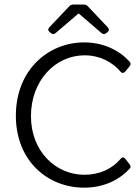

<svg xmlns="http://www.w3.org/2000/svg" viewBox="-20 -826 616 857"><path d="M289.1 -797.9 200.2 -704.1C193.4 -696.3 193.4 -689.5 202.1 -682.6L207 -678.7C213.9 -672.9 220.7 -671.9 228.5 -678.7L329.1 -764.6H333L432.6 -678.7C440.4 -671.9 448.2 -672.9 455.1 -678.7L460 -682.6C467.8 -688.5 467.8 -696.3 460.9 -704.1L372.1 -797.9C367.2 -803.7 360.4 -805.7 352.5 -805.7H308.6C300.8 -805.7 293.9 -803.7 289.1 -797.9ZM355.5 11.7C447.3 11.7 516.6 -26.4 559.6 -74.2C564.5 -79.1 563.5 -86.9 557.6 -93.8L539.1 -117.2C532.2 -126 524.4 -125 517.6 -116.2C482.4 -74.2 425.8 -45.9 357.4 -45.9C227.5 -45.9 118.2 -151.4 118.2 -307.6C118.2 -466.8 227.5 -579.1 357.4 -579.1C426.8 -579.1 482.4 -547.9 517.6 -506.8C524.4 -498 532.2 -499 539.1 -506.8L558.6 -530.3C564.5 -537.1 564.5 -544.9 557.6 -551.8C511.7 -601.6 442.4 -636.7 355.5 -636.7C195.3 -636.7 50.8 -513.7 50.8 -309.6C50.8 -106.4 194.3 11.7 355.5 11.7Z"/></svg>

Font: Ed Sans Neue Light
Style: Regular
Weight: 300
Designer: Stephen Hutchings
Version: Version 1.004;PS 001.004;hotconv 1.0.88;makeotf.lib2.5.64775